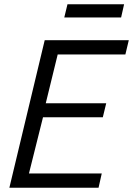

<svg xmlns="http://www.w3.org/2000/svg" viewBox="-20 -882 625 902"><path d="M24 0 190 -693H585L569 -626H251L195 -397H479L463 -331H182L116 -67H458L443 0ZM282 -800 297 -862H563L549 -800Z"/></svg>

Font: Ubuntu Sans
Style: Italic
Weight: 400
Italic angle: -13.5°
Designer: Dalton Maag Ltd
Foundry: Dalton Maag Ltd
Version: Version 1.006